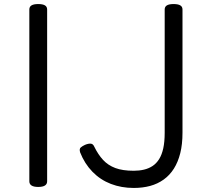

<svg xmlns="http://www.w3.org/2000/svg" viewBox="-20 -910 1028 949"><path d="M169 14Q147 14 136 7Q125 0 125 -14V-863Q125 -877 136 -883.5Q147 -890 169 -890Q191 -890 202 -883.5Q213 -877 213 -863V-14Q213 0 202 7Q191 14 169 14ZM641 19Q580 19 528 -1Q476 -21 437 -61Q398 -101 376 -157Q371 -174 379 -181Q387 -188 400 -194Q417 -201 428.5 -200Q440 -199 446 -185Q465 -146 489.5 -119.5Q514 -93 550 -79.5Q586 -66 641 -66Q668 -66 691.5 -71.5Q715 -77 734 -89.5Q753 -102 766.5 -123.5Q780 -145 787 -177Q794 -209 794 -254V-863Q794 -877 805 -883.5Q816 -890 838 -890Q860 -890 871 -883.5Q882 -877 882 -863V-254Q882 -197 871 -153Q860 -109 839.5 -76.5Q819 -44 789 -22.5Q759 -1 722 9Q685 19 641 19Z"/></svg>

Font: Playwrite GB S
Style: Regular
Weight: 400
Designer: Veronika Burian, José Scaglione
Foundry: TypeTogether
Version: Version 1.000